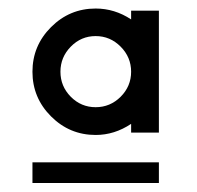

<svg xmlns="http://www.w3.org/2000/svg" viewBox="-20 -749 451 439"><path d="M279.8 -445.8V-465.8Q241.7 -440.4 198.7 -440.4Q139.2 -440.4 96.7 -482.9Q54.2 -525.4 54.2 -585Q54.2 -644.5 96.7 -687Q139.2 -729.5 198.7 -729.5Q242.2 -729.5 279.8 -704.6V-724.6H343.3V-445.8ZM255.9 -527.8Q279.8 -551.8 279.8 -585Q279.8 -618.2 255.9 -642.3Q231.9 -666.5 198.7 -666.5Q165.5 -666.5 141.8 -642.3Q118.2 -618.2 118.2 -585Q118.2 -551.8 141.8 -527.8Q165.5 -503.9 198.7 -503.9Q231.9 -503.9 255.9 -527.8ZM54.2 -330.6V-377.9H343.3V-330.6Z"/></svg>

Font: Basically A Sans Serif
Style: Regular
Weight: 400
Designer: Hyung-Suk Kim
Foundry: Mental Design
Version: 1.000